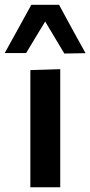

<svg xmlns="http://www.w3.org/2000/svg" viewBox="-57 -796 384 816"><path d="M72 0V-498L199 -502V0ZM-37 -570.5Q-8.5 -621.5 19.5 -672.5Q47.5 -723.5 76 -775.5H194Q222 -723.5 250 -672.5Q278 -621.5 306.5 -570L216.5 -568.5Q196.5 -602 176 -636Q155.5 -670 135 -704.5Q114 -670.5 94 -637Q74 -603.5 54 -570.5Z"/></svg>

Font: Heraclito SemiBold
Style: Regular
Weight: 600
Designer: Kostas Bartsokas (font) & Cristiano Sobral (main changes)
Foundry: Kostas Bartsokas (font) & Cristiano Sobral (main changes)
Version: Version 1.00;July 8, 2020;FontCreator 13.0.0.2655 64-bit